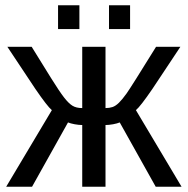

<svg xmlns="http://www.w3.org/2000/svg" viewBox="-20 -705 709 725"><path d="M290.5 -232.9Q277.8 -232.9 262 -235.8Q246.1 -238.8 236.8 -242.7L101.1 0H3.4L175.8 -289.1Q158.7 -303.2 113.3 -369.6L7.8 -528.3H99.6L171.9 -411.6Q204.1 -359.9 221.7 -337.2Q239.3 -314.5 253.7 -305.7Q268.1 -296.9 290.5 -296.9V-528.3H378.4V-296.9Q393.1 -296.9 404.8 -300.8Q416.5 -304.7 429.2 -317.1Q441.9 -329.6 458 -352.1Q474.1 -374.5 569.3 -528.3H661.1L555.7 -369.6Q510.3 -303.2 493.2 -289.1L665.5 0H567.9L432.1 -242.7Q422.9 -238.8 407 -235.8Q391.1 -232.9 378.4 -232.9V0H290.5ZM391.6 -595.2V-685.1H471.2V-595.2ZM199.2 -595.2V-685.1H279.8V-595.2Z"/></svg>

Font: Arial
Style: Regular
Weight: 400
Designer: Steve Matteson
Foundry: Ascender Corporation
Version: Version 2.00.3